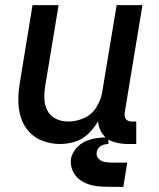

<svg xmlns="http://www.w3.org/2000/svg" viewBox="-20 -550 616 744"><path d="M213 8Q242 8 271 -1Q300 -10 322.5 -32Q345 -54 360 -80Q362 -52 378 -30Q394 -8 420.5 0Q447 8 476 8H508V-79H490Q482 -79 474.5 -83Q467 -87 464.5 -95Q462 -103 463 -112L532 -530H432L376 -193Q371 -163 353.5 -134.5Q336 -106 305.5 -92.5Q275 -79 245 -79Q220 -79 198 -89Q176 -99 164.5 -120Q153 -141 152 -166Q151 -191 155 -216L207 -530H106L57 -230Q51 -195 51 -160.5Q51 -126 61 -94.5Q71 -63 93 -39Q115 -15 147 -3.5Q179 8 213 8ZM413 174H458L473 80H413Q399 80 385 77.5Q371 75 361.5 64.5Q352 54 355 39Q356 30 363.5 22Q371 14 381 11Q391 8 400 8V-18Q378 -18 356 -15Q334 -12 312.5 -3Q291 6 275 25Q259 44 255 65Q252 88 260.5 109Q269 130 285.5 143.5Q302 157 323 164Q344 171 367 172.5Q390 174 413 174Z"/></svg>

Font: Iosevka Sparkle Medium
Style: Italic
Weight: 500
Italic angle: -9°
Designer: Belleve Invis
Foundry: Belleve Invis
Version: Version 4.5.0; ttfautohint (v1.8.3)